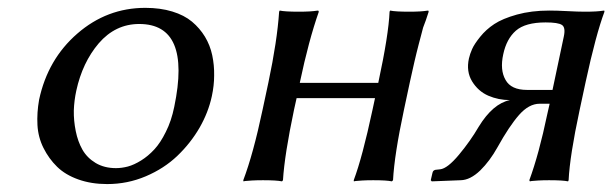

<svg xmlns="http://www.w3.org/2000/svg" viewBox="-20 -459 1560 489"><path d="M79.6 -205.1Q101.6 -308.1 177 -373.5Q252.4 -439 350.1 -439Q388.2 -439 418.7 -429.7Q449.2 -420.4 469 -403.8Q488.8 -387.2 502 -365.5Q515.1 -343.8 520.5 -318.4Q525.9 -293 525.4 -266.6Q525.4 -241.2 519.5 -213.9Q510.7 -172.9 488.3 -133.8Q465.3 -94.2 431.6 -62Q397.9 -29.8 351.3 -10Q304.7 9.8 252.9 9.8Q212.4 9.8 179.4 -2Q146.5 -13.7 125.5 -34.2Q104.5 -54.7 90.8 -82Q77.1 -109.4 75.4 -140.6Q73.7 -171.9 79.6 -205.1ZM334.5 -397.9Q273.9 -397.9 231.4 -348.6Q189.9 -299.8 174.3 -228Q168.9 -203.1 168 -177.7Q167.5 -151.9 172.9 -125.2Q178.2 -98.6 189.9 -77.9Q201.7 -57.1 223.6 -43.9Q245.6 -30.8 275.4 -30.8Q290 -30.8 305.7 -34.9Q321.3 -39.1 339.4 -50.3Q357.4 -61.5 373 -78.4Q388.7 -95.2 402.3 -123Q416.5 -150.9 423.8 -187Q467.8 -397.9 334.5 -397.9Z M1023.9 -250 1008.8 -179.2Q984.4 -64.9 981 0L978 2.9Q964.8 0 930.7 0Q915 0 902.8 0.7Q890.6 1.5 885.7 2L881.3 2.9L880.9 0Q902.8 -58.1 928.7 -179.2L935.1 -209H735.4L729 -180.2Q704.6 -64.5 700.7 0L698.2 2.9Q684.1 0 649.9 0Q634.3 0 621.8 0.7Q609.4 1.5 604.5 2L600.1 2.9L599.6 0Q625 -66.9 648.9 -180.2L663.6 -249Q686 -355 690.9 -429.2L692.4 -432.1Q705.6 -429.2 740.7 -429.2Q755.9 -429.2 768.3 -429.9Q780.8 -430.7 785.6 -431.6L790.5 -432.1L792 -429.2Q766.1 -355.5 743.7 -249V-248H943.4L943.8 -250Q969.7 -370.1 972.2 -429.2L973.6 -432.1Q986.8 -429.2 1022 -429.2Q1037.1 -429.2 1049.3 -429.9Q1061.5 -430.7 1066.4 -431.6L1070.8 -432.1L1071.8 -429.2L1064.5 -407.2L1057.6 -388.7Q1055.2 -380.4 1051.8 -366.5Q1048.3 -352.5 1046.6 -346.9Q1044.9 -341.3 1040.8 -324Q1036.6 -306.6 1035.6 -302.2L1029.8 -276.4Z M1387.2 -230 1416 -366.2Q1420.9 -389.2 1411.1 -395.5Q1401.4 -401.9 1369.6 -401.9Q1317.9 -401.9 1293.9 -380.9Q1270 -359.9 1261.7 -320.8Q1252.9 -280.8 1267.6 -255.4Q1281.7 -230 1322.3 -230ZM1471.7 -251 1456.1 -178.2Q1431.2 -62 1428.2 0L1426.8 2.9Q1413.6 0 1378.4 0Q1363.3 0 1351.1 0.7Q1338.9 1.5 1334 2L1329.6 2.9L1328.1 0Q1352.5 -65.9 1374 -168.9L1379.9 -194.8H1354.5Q1327.1 -194.8 1302 -166.3Q1276.9 -137.7 1247.1 -84Q1227.5 -48.8 1203.1 -24.9Q1177.7 -0.5 1153.3 0L1079.6 2.9L1077.1 0L1081.5 -19Q1083 -26.9 1092.8 -26.9L1101.1 -27.8Q1119.6 -29.8 1148.9 -64.9Q1178.2 -100.1 1199.2 -136.2Q1235.4 -195.3 1278.8 -204.1Q1249.5 -204.1 1223.6 -215.3Q1197.8 -226.6 1182.4 -251.7Q1167 -276.9 1174.3 -310.1Q1176.8 -321.3 1182.4 -334Q1188 -346.7 1202.9 -365.2Q1217.8 -383.8 1238.8 -397.7Q1259.8 -411.6 1296.6 -421.9Q1333.5 -432.1 1378.9 -432.1Q1397.5 -432.1 1424.6 -430.7Q1451.7 -429.2 1469.7 -429.2Q1485.4 -429.2 1497.6 -429.9Q1509.8 -430.7 1514.6 -431.6L1519 -432.1L1519.5 -429.2Q1497.6 -370.6 1471.7 -251Z"/></svg>

Font: Linux Biolinum G
Style: Italic
Weight: 400
Italic angle: -12°
Designer: Philipp H. Poll
Foundry: Philipp H. Poll
Version: Version 0.5.1